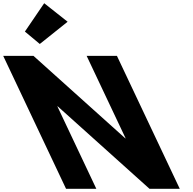

<svg xmlns="http://www.w3.org/2000/svg" viewBox="-350 -1172 1196 1192"><path d="M-195.4 -976 -103 -899 69.8 -1037 -75.6 -1152ZM6 -512H8L578 0H766L376 -825H188L430 -313H428L-142 -825H-330L60 0H248Z"/></svg>

Font: Hussar
Style: BdOpOblFive
Weight: 700
Foundry: Cannot Into Space Fonts
Version: Version 2.00